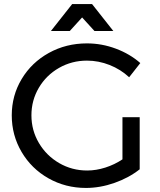

<svg xmlns="http://www.w3.org/2000/svg" viewBox="-20 -920 791 947"><path d="M584 -342H669V-85Q616 -43 545 -18Q474 7 404 7Q303 7 219 -40.5Q135 -88 86.5 -170.5Q38 -253 38 -351Q38 -449 87 -530.5Q136 -612 221 -659Q306 -706 409 -706Q482 -706 551.5 -680Q621 -654 672 -609L617 -539Q575 -578 520.5 -599.5Q466 -621 409 -621Q334 -621 271 -585Q208 -549 171.5 -487Q135 -425 135 -351Q135 -277 172 -214.5Q209 -152 272 -115.5Q335 -79 410 -79Q454 -79 499.5 -93.5Q545 -108 584 -134ZM539 -767H446L385 -834L324 -767H231L336 -900H434Z"/></svg>

Font: Montserrat
Style: Regular
Weight: 400
Designer: Julieta Ulanovsky
Foundry: Julieta Ulanovsky
Version: Version 6.001